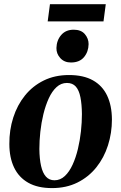

<svg xmlns="http://www.w3.org/2000/svg" viewBox="-20 -902 590 934"><path d="M315.5 -537Q386 -537 432 -511.2Q478 -485.5 501 -437.2Q524 -389 524.5 -321Q524.5 -255 505.2 -194.8Q486 -134.5 448.5 -87.8Q411 -41 356.8 -14Q302.5 13 233 13Q163.5 13 117.5 -13Q71.5 -39 48.5 -87.2Q25.5 -135.5 25.5 -201.5Q25 -269.5 44.5 -330.2Q64 -391 101.5 -437.5Q139 -484 193 -510.5Q247 -537 315.5 -537ZM305.5 -498.5Q277 -498.5 255 -478.2Q233 -458 217.2 -423.5Q201.5 -389 191.2 -347Q181 -305 176.2 -261Q171.5 -217 171.5 -177.5Q172 -129 179.8 -94.8Q187.5 -60.5 203.5 -42.8Q219.5 -25 245 -25Q273.5 -25 295.5 -45.8Q317.5 -66.5 333.2 -101Q349 -135.5 359 -177.5Q369 -219.5 373.8 -263.5Q378.5 -307.5 378.5 -347Q378 -395 371.2 -429Q364.5 -463 348.8 -480.8Q333 -498.5 305.5 -498.5ZM325 -598Q293 -598 273.5 -619.2Q254 -640.5 254.5 -668.5Q255.5 -706 277.8 -731.8Q300 -757.5 338.5 -757.5Q374.5 -757.5 392.8 -736Q411 -714.5 411 -687.5Q410.5 -650.5 388.8 -624.2Q367 -598 325 -598ZM223 -881.5H494.5L483.5 -798H212Z"/></svg>

Font: Merriweather 96pt
Style: Bold Italic
Weight: 700
Italic angle: -7.8°
Version: Version 2.101